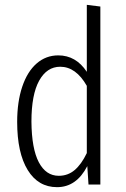

<svg xmlns="http://www.w3.org/2000/svg" viewBox="-20 -763 519 794"><path d="M395 -736V0H346L341 -76Q296 11 216 11Q138 11 94.5 -60Q51 -131 51 -259Q51 -342 72 -404.5Q93 -467 131.5 -500.5Q170 -534 221 -534Q294 -534 339 -466V-743ZM339 -130V-408Q294 -487 229 -487Q174 -487 142 -429.5Q110 -372 110 -260Q111 -148 140.5 -92Q170 -36 223 -36Q261 -36 289 -60Q317 -84 339 -130Z"/></svg>

Font: Fira Sans Extra Condensed Light
Style: Regular
Weight: 300
Width: 1
Designer: Carrois Corporate & Edenspiekermann AG
Foundry: Carrois Corporate GbR & Edenspiekermann AG
Version: Version 4.203